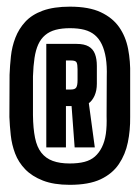

<svg xmlns="http://www.w3.org/2000/svg" viewBox="-20 -758 410 562"><path d="M184 -217Q240 -217 274.5 -233.2Q309 -249.5 328 -277.8Q347 -306 354.2 -341.2Q361.5 -376.5 361 -415.5V-539Q362 -578.5 355 -614.8Q348 -651 328.8 -678.5Q309.5 -706 275 -722.2Q240.5 -738.5 184.5 -738.5Q137.5 -738.5 105.2 -726.8Q73 -715 54 -694.2Q35 -673.5 25 -647.5Q15 -621.5 12 -593.5Q9 -565.5 8 -539L7.5 -415.5Q8.5 -390 11.5 -362.2Q14.5 -334.5 24.2 -308.8Q34 -283 53.8 -262.5Q73.5 -242 105.5 -229.5Q137.5 -217 184 -217ZM184 -279.5Q155 -279.5 134.5 -287Q114 -294.5 101 -311Q88 -327.5 82.5 -354.8Q77 -382 76.5 -420.5V-534.5Q77.5 -565 81 -588.2Q84.5 -611.5 92 -628Q99.5 -644.5 112.2 -655.2Q125 -666 143.2 -670.8Q161.5 -675.5 184.5 -675.5Q209 -675.5 227 -670.8Q245 -666 257.5 -655.5Q270 -645 278 -628.2Q286 -611.5 289.8 -588Q293.5 -564.5 292.5 -533.5L292 -418.5Q293 -388.5 289.8 -366Q286.5 -343.5 278.2 -327Q270 -310.5 257.8 -299.8Q245.5 -289 227.2 -284.2Q209 -279.5 184 -279.5ZM115.5 -326.5H173V-447.5H189.5L198.5 -326.5H257.5L240 -456Q250 -463 256.8 -478Q263.5 -493 263.5 -513V-565Q263.5 -585.5 258 -600Q252.5 -614.5 239.5 -622Q226.5 -629.5 204.5 -629.5H115.5ZM173 -496V-581H187.5Q201.5 -581 204.2 -575.2Q207 -569.5 207 -555.5V-523.5Q207 -508 203.2 -502Q199.5 -496 188 -496Z"/></svg>

Font: Anybody UltraCondensed
Style: Bold
Weight: 700
Width: 1
Version: Version 1.113;gftools[0.9.25]